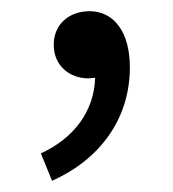

<svg xmlns="http://www.w3.org/2000/svg" viewBox="-20 -137 309 343"><path d="M73 186C158 148 212 76 212 -17C212 -79 184 -117 140 -117C105 -117 76 -95 76 -57C76 -19 105 3 138 3L150 2C148 62 112 110 53 137Z"/></svg>

Font: ChiuKong Gothic CL Normal
Style: Regular
Weight: 350
Designer: Ryoko NISHIZUKA 西塚涼子 (kana, bopomofo & ideographs); Paul D. Hunt (Latin, Greek & Cyrillic); Sandoll Communications 산돌커뮤니
Foundry: Adobe
Version: Version 1.300